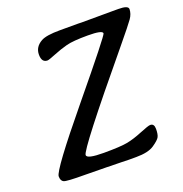

<svg xmlns="http://www.w3.org/2000/svg" viewBox="-125 -796 871 912"><g transform="rotate(-20 310.5 -340.0)"><path d="M620.6 -666.5Q620.1 -642.6 604.5 -620.1Q588.9 -597.7 521 -515.6Q187.5 -113.8 187.5 -85.9Q187.5 -66.4 272.5 -66.4Q357.4 -66.4 392.6 -73.2Q427.7 -80.1 470.9 -97.9Q514.2 -115.7 524.4 -115.7Q544.4 -115.7 544.4 -88.9Q544.4 -62 537.6 -48.8Q530.8 -35.6 501 -15.4Q471.2 4.9 410.2 4.9H373L336.4 3.9Q299.3 2.9 280.8 2.9L262.7 2.4Q244.1 2 225.6 2L151.9 1Q61 1 46.9 -5.4Q32.7 -11.7 32.7 -34.7Q32.7 -64.9 249 -327.4Q465.3 -589.8 465.3 -600.6Q465.3 -616.7 390.9 -616.7Q316.4 -616.7 283 -607.9Q249.5 -599.1 214.1 -584.7Q178.7 -570.3 171.4 -570.3Q142.1 -570.3 142.1 -609.9Q142.1 -649.4 180.2 -670.4Q206.5 -685.1 275.4 -685.1H367.7L385.7 -684.6L534.2 -685.1H570.8Q620.6 -685.1 620.6 -666.5Z"/></g></svg>

Font: Averia Libre
Style: Italic
Weight: 400
Italic angle: -7.90001°
Version: Version 1.002